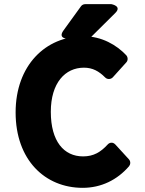

<svg xmlns="http://www.w3.org/2000/svg" viewBox="-20 -865 694 922"><path d="M55 -325C55 -97 196 37 377 37C466 37 543 -1 600 -67C607 -76 608 -90 599 -100L534 -171C520 -186 504 -179 497 -171C463 -134 429 -114 379 -114C287 -114 224 -186 224 -328C224 -467 293 -540 383 -540C425 -540 455 -523 485 -493C496 -482 513 -484 522 -494L587 -566C595 -575 595 -590 586 -600C541 -648 469 -691 382 -691C199 -691 55 -551 55 -325ZM533 -802C568 -836 515 -845 515 -845H389C382 -845 374 -842 369 -835L285 -719C256 -679 305 -679 305 -679H398C403 -679 411 -681 416 -686Z"/></svg>

Font: Falling Sky
Style: Blk
Weight: 900
Designer: Paul D. Hunt
Foundry: Adobe Systems Incorporated
Version: Version 1.02